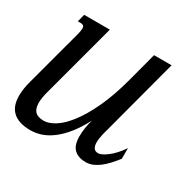

<svg xmlns="http://www.w3.org/2000/svg" viewBox="-121 -655 819 801"><g transform="rotate(30 288.5 -254.5)"><path d="M192.4 -518.6 97.7 -165.5Q87.9 -130.4 87.9 -106.4Q87.9 -78.6 101.1 -64.9Q114.3 -51.3 143.6 -51.3Q166.5 -51.3 195.8 -69.3Q225.1 -87.4 255.6 -126.7Q286.1 -166 315.4 -228.3Q344.7 -290.5 368.2 -378.4L405.3 -518.6H489.7L393.6 -157.2Q391.6 -150.4 389.2 -141.4Q386.7 -132.3 384.5 -122.8Q382.3 -113.3 380.9 -103.3Q379.4 -93.3 379.4 -84.5Q379.4 -68.8 385.5 -58.1Q391.6 -47.4 408.2 -47.4Q414.6 -47.4 425.5 -52.5Q436.5 -57.6 450 -67.9Q463.4 -78.1 477.5 -93.3Q491.7 -108.4 504.9 -128.4V-77.1Q490.2 -58.1 475.3 -42Q460.4 -25.9 445.1 -14.2Q429.7 -2.4 413.8 4.2Q397.9 10.7 381.3 10.7Q359.4 10.7 344.5 4.4Q329.6 -2 320.8 -12.7Q312 -23.4 308.3 -38.1Q304.7 -52.7 304.7 -68.8Q304.7 -89.8 308.1 -111.6Q311.5 -133.3 317.4 -152.8Q293.9 -107.9 269 -76.9Q244.1 -45.9 218.3 -26.4Q192.4 -6.8 166.3 2Q140.1 10.7 114.3 10.7Q84.5 10.7 63.2 3.7Q42 -3.4 28.3 -16.6Q14.6 -29.8 8.3 -48.6Q2 -67.4 2 -90.8Q2 -124 12.7 -162.6L85.4 -433.6Q87.9 -443.8 89.4 -451.4Q90.8 -459 90.8 -464.4Q90.8 -474.6 86.2 -478.3Q81.5 -481.9 72.8 -481.9H59.1L68.8 -518.6Z"/></g></svg>

Font: Arian AMU Serif
Style: Italic
Weight: 400
Italic angle: -15°
Designer: Ruben Hakobyan (Tarumian)
Foundry: Ruben Hakobyan (Tarumian)
Version: Version 1.002